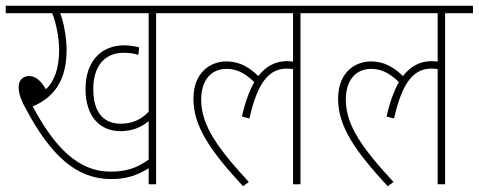

<svg xmlns="http://www.w3.org/2000/svg" viewBox="-20 -642 1668 669"><path d="M524 -596H620V-622H0V-596H162C176 -561 186 -509 186 -468C186 -407 171 -360 140 -331C120 -364 103 -377 81 -377C62 -377 45 -364 45 -340C45 -319 51 -297 70 -263C156 -102 245 -18 367 -18C416 -18 456 -29 498 -56V0H524ZM401 -211C347 -211 305 -243 305 -332C305 -413 346 -458 410 -458C431 -458 446 -456 462 -451L465 -477C450 -481 431 -484 412 -484C338 -484 278 -434 278 -332C278 -234 330 -185 400 -185C441 -185 473 -199 498 -220V-86C455 -55 418 -44 364 -44C254 -44 171 -127 94 -271C171 -304 212 -365 212 -467C212 -512 202 -564 190 -596H498V-253C475 -228 444 -211 401 -211Z M607 -596H1001V-427C995 -428 988 -429 981 -429C941 -429 908 -413 880 -377C849 -407 815 -428 769 -428C717 -428 654 -394 654 -297C654 -200 716 -113 827 7L847 -8C737 -127 681 -206 681 -295C681 -356 710 -402 770 -402C806 -402 835 -386 866 -356C849 -326 834 -286 823 -236L849 -229C880 -368 925 -403 980 -403C989 -403 995 -402 1001 -401V0H1027V-596H1124V-622H607Z M1111 -596H1505V-427C1499 -428 1492 -429 1485 -429C1445 -429 1412 -413 1384 -377C1353 -407 1319 -428 1273 -428C1221 -428 1158 -394 1158 -297C1158 -200 1220 -113 1331 7L1351 -8C1241 -127 1185 -206 1185 -295C1185 -356 1214 -402 1274 -402C1310 -402 1339 -386 1370 -356C1353 -326 1338 -286 1327 -236L1353 -229C1384 -368 1429 -403 1484 -403C1493 -403 1499 -402 1505 -401V0H1531V-596H1628V-622H1111Z"/></svg>

Font: Noto Sans Condensed Thin
Style: Italic
Weight: 100
Width: 3
Italic angle: -12°
Designer: Monotype Design Team
Foundry: Monotype Imaging Inc.
Version: Version 2.013